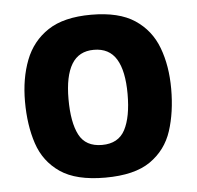

<svg xmlns="http://www.w3.org/2000/svg" viewBox="-42 -523 587 573"><g transform="rotate(-5 251.5 -236.0)"><path d="M251 8Q164 8 116.5 -24.5Q69 -57 50.5 -112.5Q32 -168 32 -239Q32 -308 53 -362.5Q74 -417 121.5 -448.5Q169 -480 251 -480Q334 -480 381.5 -448.5Q429 -417 449.5 -362.5Q470 -308 470 -239Q470 -169 452 -113.5Q434 -58 386.5 -25Q339 8 251 8ZM250 -90Q299 -90 319 -128Q339 -166 339 -235Q339 -304 317.5 -339.5Q296 -375 250 -375Q205 -375 183.5 -339.5Q162 -304 162 -235Q162 -165 181.5 -127.5Q201 -90 250 -90Z"/></g></svg>

Font: Glory Thin
Style: Bold
Weight: 700
Version: Version 1.011